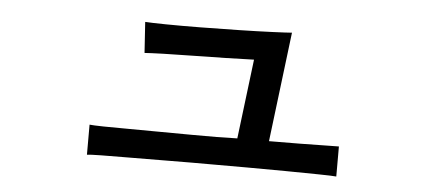

<svg xmlns="http://www.w3.org/2000/svg" viewBox="-35 -505 1069 471"><g transform="rotate(5 500.0 -269.0)"><path d="M192 -98V-172Q200 -171 226.5 -170.5Q253 -170 289.5 -170Q326 -170 366 -169.5Q406 -169 443 -169Q480 -169 506 -169L556 -170L580 -366Q550 -365 510 -364Q470 -363 429 -362.5Q388 -362 356.5 -361Q325 -360 311 -359L306 -435Q320 -434 357 -433.5Q394 -433 441.5 -433.5Q489 -434 536 -435Q583 -436 619 -437.5Q655 -439 667 -440L634 -170Q673 -170 710 -170.5Q747 -171 773 -171.5Q799 -172 806 -172V-98Q797 -99 762.5 -99.5Q728 -100 681 -100.5Q634 -101 587 -101Q540 -101 506 -101Q484 -101 448.5 -101Q413 -101 371.5 -100.5Q330 -100 292 -100Q254 -100 226.5 -99.5Q199 -99 192 -98Z"/></g></svg>

Font: Zen Kaku Gothic New Medium
Style: Regular
Weight: 500
Designer: Yoshimichi Ohira
Foundry: Positype
Version: Version 1.002